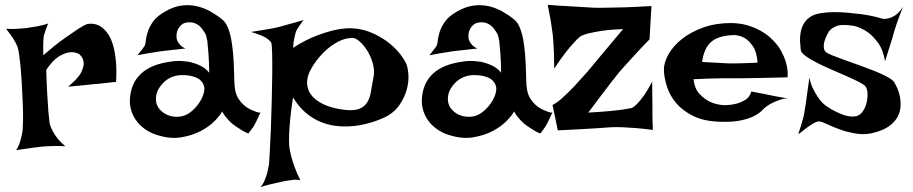

<svg xmlns="http://www.w3.org/2000/svg" viewBox="-20 -585 3714 781"><path d="M4.9 -467.8Q23.4 -466.8 38.6 -467.3Q53.7 -467.8 64.5 -468.8Q77.1 -469.7 86.9 -470.7Q101.6 -472.7 117.2 -475.6Q130.9 -477.5 146 -481Q161.1 -484.4 175.8 -489.3Q169.9 -474.6 166 -463.9Q162.1 -453.1 160.2 -445.3Q157.2 -436.5 157.2 -430.7Q156.2 -423.8 156.2 -414.1Q155.3 -397.5 156.2 -360.4Q207 -404.3 241.7 -428.7Q276.4 -453.1 296.9 -466.8Q321.3 -482.4 335 -487.3Q371.1 -493.2 398.4 -470.7Q410.2 -460.9 420.9 -444.8Q431.6 -428.7 439.5 -402.3Q447.3 -376 451.2 -339.4Q455.1 -302.7 452.1 -252Q431.6 -250 415.5 -248Q399.4 -246.1 388.7 -245.1Q376 -243.2 365.2 -243.2L338.9 -240.2Q325.2 -238.3 305.2 -236.8Q285.2 -235.4 256.8 -232.4Q297.9 -265.6 310.1 -290.5Q322.3 -315.4 320.3 -332Q318.4 -350.6 302.7 -364.3Q284.2 -375 262.7 -372.1Q244.1 -370.1 219.7 -355.5Q195.3 -340.8 168 -300.8Q169.9 -238.3 172.4 -197.3Q174.8 -156.2 176.8 -130.9Q179.7 -101.6 181.6 -85Q184.6 -70.3 193.4 -53.7Q200.2 -40 212.9 -23.4Q225.6 -6.8 246.1 9.8Q203.1 7.8 175.8 9.8Q159.2 10.7 146.5 11.7Q132.8 13.7 117.2 15.6Q103.5 17.6 85.4 20Q67.4 22.5 45.9 25.4Q53.7 14.6 58.6 0.5Q63.5 -13.7 66.4 -26.4Q70.3 -41 72.3 -56.6Q73.2 -70.3 73.7 -97.7Q74.2 -125 72.8 -159.7Q71.3 -194.3 69.3 -231.9Q67.4 -269.5 64.5 -302.7Q61.5 -335.9 58.1 -360.8Q54.7 -385.7 50.8 -395.5Q45.9 -407.2 39.1 -418.9Q33.2 -429.7 24.4 -441.9Q15.6 -454.1 4.9 -467.8Z M566.4 -395.5Q571.3 -401.4 572.8 -417.5Q574.2 -433.6 580.6 -454.1Q586.9 -474.6 602.5 -497.1Q618.2 -519.5 653.3 -539.1Q687.5 -558.6 719.7 -562.5Q752 -566.4 781.2 -559.6Q810.5 -552.7 836.4 -538.1Q862.3 -523.4 883.8 -505.9Q898.4 -494.1 907.2 -472.2Q916 -450.2 920.9 -422.9Q925.8 -395.5 928.2 -365.7Q930.7 -335.9 931.6 -308.1Q932.6 -280.3 933.1 -257.3Q933.6 -234.4 936.5 -219.7Q940.4 -198.2 950.2 -183.1Q960 -168 971.7 -157.7Q983.4 -147.5 995.1 -141.6Q1006.8 -135.7 1015.6 -132.8Q1021.5 -129.9 1026.4 -128.9Q1036.1 -125 1040 -128.9Q1034.2 -115.2 1029.3 -105.5Q1024.4 -95.7 1021.5 -88.9Q1017.6 -81.1 1014.6 -76.2Q1011.7 -70.3 1007.8 -65.4Q1004.9 -60.5 1000 -54.7Q995.1 -48.8 990.2 -42Q977.5 -46.9 966.3 -53.7Q955.1 -60.5 946.3 -66.4Q935.5 -73.2 926.8 -80.1Q918 -86.9 910.2 -95.7Q903.3 -103.5 896 -112.3Q888.7 -121.1 883.8 -131.8Q877.9 -119.1 856 -95.7Q834 -72.3 798.8 -53.2Q763.7 -34.2 717.3 -26.4Q670.9 -18.6 615.2 -37.1Q590.8 -44.9 569.3 -60.1Q547.9 -75.2 532.7 -96.7Q517.6 -118.2 511.2 -146Q504.9 -173.8 511.7 -208Q518.6 -242.2 536.1 -265.6Q553.7 -289.1 578.1 -303.7Q602.5 -318.4 632.8 -326.2Q663.1 -334 695.3 -336.9Q720.7 -337.9 746.1 -334Q767.6 -330.1 791 -319.8Q814.5 -309.6 831.1 -289.1Q830.1 -340.8 827.6 -371.6Q825.2 -402.3 823.2 -418.9Q819.3 -438.5 816.4 -446.3Q811.5 -453.1 806.2 -461.9Q800.8 -470.7 793 -478Q785.2 -485.4 773.4 -490.2Q761.7 -495.1 746.1 -494.1Q729.5 -493.2 719.7 -485.4Q710 -477.5 704.6 -467.3Q699.2 -457 698.2 -445.3Q697.3 -433.6 699.2 -424.8Q701.2 -418.9 705.1 -412.1Q709 -406.2 715.8 -399.4Q722.7 -392.6 734.4 -387.7Q711.9 -384.8 694.3 -383.3Q676.8 -381.8 664.1 -379.9Q649.4 -377.9 638.7 -377Q627.9 -376 613.3 -373Q600.6 -371.1 582 -368.2Q563.5 -365.2 539.1 -360.4Q544.9 -367.2 549.8 -373.5Q554.7 -379.9 558.6 -384.8Q562.5 -390.6 566.4 -395.5ZM712.9 -279.3Q695.3 -278.3 677.7 -271Q660.2 -263.7 646.5 -250.5Q632.8 -237.3 623.5 -220.2Q614.3 -203.1 614.3 -182.6Q614.3 -162.1 624.5 -147Q634.8 -131.8 651.9 -122.1Q668.9 -112.3 689 -110.4Q709 -108.4 728.5 -114.3Q747.1 -121.1 763.7 -136.2Q780.3 -151.4 792 -169.4Q803.7 -187.5 808.6 -205.6Q813.5 -223.6 809.6 -235.4Q801.8 -260.7 774.4 -271Q747.1 -281.2 712.9 -279.3Z M1001 -455.1Q1032.2 -460 1052.2 -463.4Q1072.3 -466.8 1085 -468.8Q1099.6 -471.7 1107.4 -473.6Q1115.2 -475.6 1129.9 -479.5Q1142.6 -483.4 1163.1 -488.8Q1183.6 -494.1 1214.8 -503.9Q1207 -494.1 1202.6 -486.8Q1198.2 -479.5 1194.3 -474.6Q1190.4 -468.8 1187.5 -463.9Q1184.6 -459 1181.6 -449.2Q1179.7 -441.4 1176.8 -427.2Q1173.8 -413.1 1171.9 -390.6Q1224.6 -423.8 1269 -440.4Q1313.5 -457 1346.7 -463.9Q1385.7 -471.7 1417 -469.7Q1456.1 -466.8 1489.7 -452.6Q1523.4 -438.5 1550.8 -418.9Q1578.1 -399.4 1598.6 -376Q1619.1 -352.5 1630.9 -329.1Q1638.7 -313.5 1641.1 -284.2Q1643.6 -254.9 1634.8 -221.7Q1626 -188.5 1604 -156.7Q1582 -125 1542 -106.4Q1472.7 -75.2 1404.3 -71.3Q1375 -69.3 1344.2 -73.2Q1313.5 -77.1 1282.7 -89.8Q1252 -102.5 1223.6 -126.5Q1195.3 -150.4 1171.9 -188.5Q1164.1 -138.7 1160.6 -102.1Q1157.2 -65.4 1156.2 -41Q1155.3 -12.7 1156.2 6.8Q1158.2 26.4 1164.1 48.8Q1168.9 68.4 1178.2 94.2Q1187.5 120.1 1202.1 148.4Q1196.3 146.5 1186 146Q1175.8 145.5 1165 147.5Q1153.3 149.4 1138.7 151.4Q1125 154.3 1108.4 158.2Q1094.7 161.1 1076.7 165.5Q1058.6 169.9 1040 175.8Q1050.8 163.1 1057.1 147Q1063.5 130.9 1067.4 117.2Q1071.3 100.6 1074.2 84Q1075.2 69.3 1077.6 28.8Q1080.1 -11.7 1082 -64.9Q1084 -118.2 1085.4 -176.8Q1086.9 -235.4 1087.4 -285.6Q1087.9 -335.9 1086.9 -371.1Q1085.9 -406.2 1083 -412.1Q1079.1 -418.9 1068.4 -426.8Q1059.6 -433.6 1043.5 -440.4Q1027.3 -447.3 1001 -455.1ZM1233.4 -277.3Q1226.6 -254.9 1230.5 -233.4Q1234.4 -211.9 1250.5 -193.4Q1266.6 -174.8 1296.4 -160.6Q1326.2 -146.5 1371.1 -139.6Q1416 -132.8 1439.5 -141.6Q1462.9 -150.4 1474.1 -169.4Q1485.4 -188.5 1489.3 -214.4Q1493.2 -240.2 1499 -268.6Q1504.9 -295.9 1497.1 -324.7Q1489.3 -353.5 1475.1 -377Q1460.9 -400.4 1443.8 -415.5Q1426.8 -430.7 1414.1 -430.7Q1383.8 -430.7 1354.5 -415Q1325.2 -399.4 1300.8 -376Q1276.4 -352.5 1258.3 -325.7Q1240.2 -298.8 1233.4 -277.3Z M1753.9 -395.5Q1758.8 -401.4 1760.3 -417.5Q1761.7 -433.6 1768.1 -454.1Q1774.4 -474.6 1790 -497.1Q1805.7 -519.5 1840.8 -539.1Q1875 -558.6 1907.2 -562.5Q1939.5 -566.4 1968.8 -559.6Q1998 -552.7 2023.9 -538.1Q2049.8 -523.4 2071.3 -505.9Q2085.9 -494.1 2094.7 -472.2Q2103.5 -450.2 2108.4 -422.9Q2113.3 -395.5 2115.7 -365.7Q2118.2 -335.9 2119.1 -308.1Q2120.1 -280.3 2120.6 -257.3Q2121.1 -234.4 2124 -219.7Q2127.9 -198.2 2137.7 -183.1Q2147.5 -168 2159.2 -157.7Q2170.9 -147.5 2182.6 -141.6Q2194.3 -135.7 2203.1 -132.8Q2209 -129.9 2213.9 -128.9Q2223.6 -125 2227.5 -128.9Q2221.7 -115.2 2216.8 -105.5Q2211.9 -95.7 2209 -88.9Q2205.1 -81.1 2202.1 -76.2Q2199.2 -70.3 2195.3 -65.4Q2192.4 -60.5 2187.5 -54.7Q2182.6 -48.8 2177.7 -42Q2165 -46.9 2153.8 -53.7Q2142.6 -60.5 2133.8 -66.4Q2123 -73.2 2114.3 -80.1Q2105.5 -86.9 2097.7 -95.7Q2090.8 -103.5 2083.5 -112.3Q2076.2 -121.1 2071.3 -131.8Q2065.4 -119.1 2043.5 -95.7Q2021.5 -72.3 1986.3 -53.2Q1951.2 -34.2 1904.8 -26.4Q1858.4 -18.6 1802.7 -37.1Q1778.3 -44.9 1756.8 -60.1Q1735.4 -75.2 1720.2 -96.7Q1705.1 -118.2 1698.7 -146Q1692.4 -173.8 1699.2 -208Q1706.1 -242.2 1723.6 -265.6Q1741.2 -289.1 1765.6 -303.7Q1790 -318.4 1820.3 -326.2Q1850.6 -334 1882.8 -336.9Q1908.2 -337.9 1933.6 -334Q1955.1 -330.1 1978.5 -319.8Q2002 -309.6 2018.6 -289.1Q2017.6 -340.8 2015.1 -371.6Q2012.7 -402.3 2010.7 -418.9Q2006.8 -438.5 2003.9 -446.3Q1999 -453.1 1993.7 -461.9Q1988.3 -470.7 1980.5 -478Q1972.7 -485.4 1960.9 -490.2Q1949.2 -495.1 1933.6 -494.1Q1917 -493.2 1907.2 -485.4Q1897.5 -477.5 1892.1 -467.3Q1886.7 -457 1885.7 -445.3Q1884.8 -433.6 1886.7 -424.8Q1888.7 -418.9 1892.6 -412.1Q1896.5 -406.2 1903.3 -399.4Q1910.2 -392.6 1921.9 -387.7Q1899.4 -384.8 1881.8 -383.3Q1864.3 -381.8 1851.6 -379.9Q1836.9 -377.9 1826.2 -377Q1815.4 -376 1800.8 -373Q1788.1 -371.1 1769.5 -368.2Q1751 -365.2 1726.6 -360.4Q1732.4 -367.2 1737.3 -373.5Q1742.2 -379.9 1746.1 -384.8Q1750 -390.6 1753.9 -395.5ZM1900.4 -279.3Q1882.8 -278.3 1865.2 -271Q1847.7 -263.7 1834 -250.5Q1820.3 -237.3 1811 -220.2Q1801.8 -203.1 1801.8 -182.6Q1801.8 -162.1 1812 -147Q1822.3 -131.8 1839.4 -122.1Q1856.4 -112.3 1876.5 -110.4Q1896.5 -108.4 1916 -114.3Q1934.6 -121.1 1951.2 -136.2Q1967.8 -151.4 1979.5 -169.4Q1991.2 -187.5 1996.1 -205.6Q2001 -223.6 1997.1 -235.4Q1989.3 -260.7 1961.9 -271Q1934.6 -281.2 1900.4 -279.3Z M2208 -565.4Q2252.9 -561.5 2287.6 -560.1Q2322.3 -558.6 2345.7 -556.6Q2373 -554.7 2393.6 -553.7Q2415 -552.7 2448.2 -553.7Q2476.6 -553.7 2521 -555.2Q2565.4 -556.6 2629.9 -560.5L2622.1 -424.8Q2593.8 -396.5 2571.8 -372.1Q2549.8 -347.7 2533.2 -330.1Q2514.6 -309.6 2500 -293Q2485.4 -275.4 2466.8 -251Q2450.2 -229.5 2426.8 -198.7Q2403.3 -168 2373 -127Q2426.8 -129.9 2460.9 -133.3Q2495.1 -136.7 2514.6 -139.6Q2538.1 -143.6 2548.8 -145.5Q2558.6 -149.4 2571.3 -162.1Q2582 -172.9 2597.7 -194.3Q2613.3 -215.8 2632.8 -252.9Q2632.8 -222.7 2633.3 -201.7Q2633.8 -180.7 2633.8 -167V-140.6V-118.2Q2633.8 -107.4 2634.3 -91.8Q2634.8 -76.2 2635.7 -56.6Q2597.7 -61.5 2566.4 -64Q2535.2 -66.4 2512.7 -67.4Q2486.3 -68.4 2464.8 -67.4Q2443.4 -65.4 2411.1 -63.5Q2383.8 -61.5 2343.8 -59.6Q2303.7 -57.6 2249 -54.7L2227.5 -158.2Q2245.1 -166 2269.5 -188.5Q2293.9 -210.9 2316.4 -234.4Q2341.8 -261.7 2370.1 -293.9Q2397.5 -326.2 2423.8 -358.4Q2446.3 -385.7 2471.2 -415Q2496.1 -444.3 2514.6 -466.8Q2461.9 -464.8 2427.7 -459.5Q2393.6 -454.1 2374 -449.2Q2350.6 -443.4 2338.9 -435.5Q2328.1 -426.8 2312.5 -409.2Q2298.8 -394.5 2279.3 -369.6Q2259.8 -344.7 2234.4 -305.7Q2234.4 -337.9 2233.4 -363.8Q2232.4 -389.6 2231.4 -407.2Q2229.5 -427.7 2228.5 -443.4Q2226.6 -459 2223.6 -477.5Q2221.7 -494.1 2217.3 -516.1Q2212.9 -538.1 2208 -565.4Z M2923.8 -157.2Q2951.2 -157.2 2974.6 -163.1Q2994.1 -168 3012.2 -179.2Q3030.3 -190.4 3036.1 -212.9Q3055.7 -209 3069.3 -206.5Q3083 -204.1 3092.8 -202.1Q3103.5 -199.2 3111.3 -198.2Q3119.1 -196.3 3129.9 -194.3Q3139.6 -192.4 3153.8 -189.9Q3168 -187.5 3187.5 -183.6Q3172.9 -185.5 3157.7 -180.7Q3142.6 -175.8 3128.9 -169.9Q3113.3 -163.1 3099.6 -153.3Q3090.8 -147.5 3079.6 -135.7Q3068.4 -124 3047.9 -113.3Q3027.3 -102.5 2993.7 -95.2Q2960 -87.9 2907.2 -89.8Q2843.8 -91.8 2800.8 -112.8Q2757.8 -133.8 2731.4 -164.6Q2705.1 -195.3 2693.4 -231.4Q2681.6 -267.6 2680.7 -298.8Q2679.7 -330.1 2699.2 -364.3Q2718.8 -398.4 2754.4 -426.8Q2790 -455.1 2840.8 -473.1Q2891.6 -491.2 2952.1 -491.2Q2987.3 -491.2 3017.1 -482.9Q3046.9 -474.6 3071.8 -460.9Q3096.7 -447.3 3115.2 -430.2Q3133.8 -413.1 3146.5 -395.5Q3159.2 -377 3168 -356.4Q3175.8 -338.9 3180.7 -316.4Q3185.5 -293.9 3183.6 -270.5Q3109.4 -268.6 3064 -267.6Q3018.6 -266.6 2993.2 -266.6H2949.2H2916Q2898.4 -266.6 2870.1 -265.6Q2841.8 -264.6 2800.8 -262.7Q2805.7 -223.6 2825.7 -202.6Q2845.7 -181.6 2868.2 -170.9Q2893.6 -159.2 2923.8 -157.2ZM2835.9 -333Q2867.2 -331.1 2888.2 -330.1Q2909.2 -329.1 2922.9 -328.1Q2937.5 -327.1 2946.3 -327.1H2970.7Q2995.1 -327.1 3061.5 -330.1Q3058.6 -373 3043.5 -395.5Q3028.3 -418 3011.7 -428.7Q2992.2 -440.4 2968.8 -442.4Q2905.3 -441.4 2874.5 -416Q2843.8 -390.6 2835.9 -333Z M3653.3 -557.6Q3644.5 -536.1 3638.2 -518.6Q3631.8 -501 3627 -487.3Q3622.1 -471.7 3618.2 -460Q3614.3 -446.3 3609.4 -428.7Q3604.5 -413.1 3597.2 -390.1Q3589.8 -367.2 3580.1 -335.9Q3572.3 -382.8 3551.8 -410.6Q3531.2 -438.5 3509.8 -454.1Q3484.4 -471.7 3455.1 -479.5Q3402.3 -488.3 3378.9 -477.5Q3355.5 -466.8 3347.7 -450.2Q3343.8 -443.4 3339.4 -433.1Q3335 -422.9 3332.5 -412.1Q3330.1 -401.4 3331.1 -390.6Q3332 -379.9 3339.8 -373Q3344.7 -368.2 3365.2 -359.9Q3385.7 -351.6 3414.6 -341.3Q3443.4 -331.1 3476.1 -319.3Q3508.8 -307.6 3538.1 -295.9Q3567.4 -284.2 3588.9 -272.5Q3610.4 -260.7 3617.2 -251Q3623 -241.2 3630.4 -225.1Q3637.7 -209 3641.1 -189.9Q3644.5 -170.9 3643.1 -150.9Q3641.6 -130.9 3631.8 -111.3Q3622.1 -91.8 3601.1 -75.2Q3580.1 -58.6 3544.9 -47.9Q3503.9 -35.2 3465.8 -41Q3427.7 -46.9 3396 -58.6Q3364.3 -70.3 3340.8 -81.5Q3317.4 -92.8 3307.6 -90.8Q3296.9 -88.9 3283.2 -80.1Q3269.5 -71.3 3257.3 -62Q3245.1 -52.7 3236.3 -45.4Q3227.5 -38.1 3227.5 -40Q3227.5 -42 3231 -51.8Q3234.4 -61.5 3238.8 -75.7Q3243.2 -89.8 3247.6 -106.9Q3252 -124 3253.9 -139.6Q3255.9 -152.3 3258.8 -170.9Q3260.7 -187.5 3264.2 -211.4Q3267.6 -235.4 3272.5 -269.5Q3277.3 -244.1 3286.6 -225.6Q3295.9 -207 3304.7 -193.4Q3315.4 -177.7 3325.2 -167Q3339.8 -153.3 3359.9 -141.6Q3379.9 -129.9 3400.4 -121.6Q3420.9 -113.3 3439.5 -111.3Q3458 -109.4 3470.7 -115.2Q3483.4 -121.1 3492.7 -136.7Q3502 -152.3 3505.9 -170.9Q3509.8 -189.5 3508.8 -206.5Q3507.8 -223.6 3500 -234.4Q3494.1 -241.2 3473.1 -252Q3452.1 -262.7 3423.3 -275.4Q3394.5 -288.1 3362.8 -301.8Q3331.1 -315.4 3303.2 -329.6Q3275.4 -343.8 3257.3 -356.9Q3239.3 -370.1 3237.3 -380.9Q3235.4 -396.5 3234.4 -415.5Q3233.4 -434.6 3236.8 -453.6Q3240.2 -472.7 3250.5 -490.2Q3260.7 -507.8 3281.2 -519.5Q3294.9 -527.3 3317.4 -531.2Q3339.8 -535.2 3367.2 -535.6Q3394.5 -536.1 3423.8 -533.7Q3453.1 -531.2 3480 -527.8Q3506.8 -524.4 3528.8 -519.5Q3550.8 -514.6 3562.5 -510.7Q3576.2 -505.9 3591.8 -509.8Q3605.5 -512.7 3621.1 -522.5Q3636.7 -532.2 3653.3 -557.6Z"/></svg>

Font: Irish Growler
Style: Regular
Weight: 400
Designer: Squid
Foundry: Font Diner, Inc DBA Sideshow
Version: Version 1.000